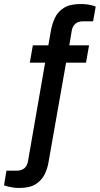

<svg xmlns="http://www.w3.org/2000/svg" viewBox="-99 -751 495 953"><path d="M-5 182Q-19 182 -33 180Q-47 178 -59 175Q-71 172 -79 169L-67 96H-16Q8 96 22 84Q36 72 40 49L125 -440H49L64 -526H141L154 -601Q160 -633 174 -663Q188 -693 218 -712Q248 -731 302 -731Q316 -731 329.5 -729.5Q343 -728 355.5 -725Q368 -722 376 -718L363 -645H312Q289 -645 275 -633Q261 -621 257 -598L245 -526H343L328 -440H229L142 53Q137 85 122.5 114.5Q108 144 78.5 163Q49 182 -5 182Z"/></svg>

Font: Archivo SemiBold Medium
Style: Italic
Weight: 500
Italic angle: -10°
Version: Version 2.001